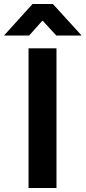

<svg xmlns="http://www.w3.org/2000/svg" viewBox="-79 -942 429 962"><path d="M64 -700H204V0H64ZM84 -922H186L330 -764H203L136 -837H132L67 -764H-59Z"/></svg>

Font: Lopes Sans
Style: Bold
Weight: 700
Designer: Gabriel Lam, Diego Maldonado
Foundry: TypeRant, Foresti Design
Version: Version 4.000